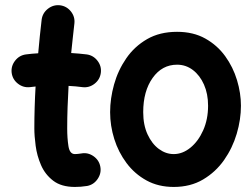

<svg xmlns="http://www.w3.org/2000/svg" viewBox="-20 -679 994 756"><path d="M377 -392.1Q373.5 -365.7 352.1 -349.1Q330.6 -332.5 304.2 -335.9Q278.8 -339.4 250 -340.8Q247.6 -299.3 246.1 -257.3Q244.6 -215.3 244.6 -173.3Q244.6 -134.8 249.5 -103.5Q254.4 -72.3 274.9 -72.3Q284.2 -72.3 299.8 -74.7Q325.7 -79.6 347.9 -64.2Q370.1 -48.8 375 -22.9Q379.9 2.9 364.5 25.6Q349.1 48.3 323.2 53.2Q310.1 55.2 298.1 56.2Q286.1 57.1 274.9 57.1Q221.7 57.1 189.7 32.7Q157.7 8.3 141.6 -28.8Q125.5 -65.9 120.4 -105Q115.2 -144 115.2 -173.3Q115.2 -215.3 116.5 -256.6Q117.7 -297.9 120.1 -338.4Q108.9 -337.4 98.1 -335.9Q71.8 -333 50.5 -349.6Q29.3 -366.2 25.9 -392.6Q22.9 -418.9 39.6 -440.2Q56.2 -461.4 82.5 -464.8Q105.5 -467.8 130.4 -469.2Q133.3 -502.4 136.7 -535.6Q140.1 -568.8 144 -601.6Q147.5 -627.9 168.7 -644.5Q189.9 -661.1 216.3 -658.2Q242.7 -654.8 259.3 -633.8Q275.9 -612.8 272.9 -586.4Q269.5 -557.1 266.4 -528.1Q263.2 -499 260.3 -470.2Q292 -468.3 320.8 -464.8Q347.2 -461.4 363.8 -439.9Q380.4 -418.5 377 -392.1Z M677.2 -553.7Q741.2 -553.7 788.3 -527.3Q835.4 -501 866.7 -457.8Q897.9 -414.6 913.3 -363.3Q928.7 -312 928.7 -262.7Q928.7 -208.5 912.1 -152.3Q895.5 -96.2 862.3 -48.8Q829.1 -1.5 779.5 27.8Q730 57.1 664.1 57.1Q603.5 57.1 556.9 31.5Q510.3 5.9 478.3 -36.9Q446.3 -79.6 429.9 -131.8Q413.6 -184.1 413.6 -237.3Q413.6 -291 429.2 -346.7Q444.8 -402.3 477.1 -449.2Q509.3 -496.1 559.1 -524.9Q608.9 -553.7 677.2 -553.7ZM677.2 -424.3Q618.2 -424.3 581.1 -372.3Q543.9 -320.3 543.9 -237.3Q543.9 -187 561 -149.9Q578.1 -112.8 605.5 -92.5Q632.8 -72.3 664.1 -72.3Q698.7 -72.3 729.7 -97.4Q760.7 -122.6 780 -165.8Q799.3 -209 799.3 -262.7Q799.3 -309.6 783.2 -345.9Q767.1 -382.3 739.5 -403.3Q711.9 -424.3 677.2 -424.3Z"/></svg>

Font: Mikhak-DS2-FD Bold
Style: Regular
Weight: 700
Designer: Amin Abedi
Version: Version 3.4